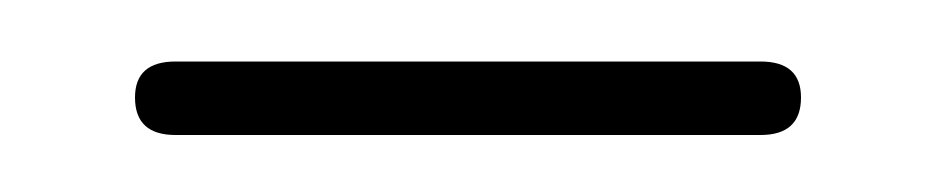

<svg xmlns="http://www.w3.org/2000/svg" viewBox="-20 -578 312 64"><path d="M25 -545.5Q25 -557.5 38.5 -557.5H233.5Q247 -557.5 247 -545.5Q247 -533 233.5 -533H38.5Q25 -533 25 -545.5Z"/></svg>

Font: Fraunces 72pt S050 Thin
Style: Regular
Weight: 100
Version: Version 1.000; ttfautohint (v1.8.3)